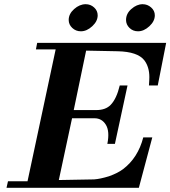

<svg xmlns="http://www.w3.org/2000/svg" viewBox="-20 -894 811 914"><path d="M771 -690 731 -487H689Q690 -501 690.5 -511Q691 -521 691 -527Q691 -575 667 -607Q635 -648 540 -650L390 -653L331 -370H438Q483 -370 507 -395Q535 -424 550 -487H587L527 -209H491Q503 -269 484 -300Q465 -331 430 -331H323L260 -37L428 -40Q457 -42 499 -55Q541 -70 566 -89Q637 -143 662 -240H705L641 0H11L18 -31H111L245 -659H151L157 -690ZM637 -745Q613 -745 596.5 -761Q580 -777 580 -799Q580 -829 605 -851Q631 -874 659 -874Q682 -874 699.5 -858.5Q717 -843 717 -821Q717 -793 691 -769Q665 -745 637 -745ZM365 -745Q341 -745 324 -761Q307 -777 307 -799Q307 -828 333 -851Q359 -874 388 -874Q411 -874 428 -858.5Q445 -843 445 -821Q445 -793 419 -769Q393 -745 365 -745Z"/></svg>

Font: GFS Didot
Style: Bold Italic
Weight: 700
Italic angle: -12°
Designer: Designed by Takis Katsoulidis and George D. Matthiopoulos.
Foundry: Designed by Takis Katsoulidis and George D. Matthiopoulos.
Version: Version 1.0